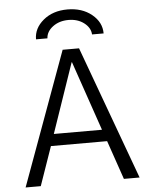

<svg xmlns="http://www.w3.org/2000/svg" viewBox="-62 -997 816 1047"><g transform="rotate(-5 346.5 -473.5)"><path d="M224.6 -799.8H162.1Q162.1 -860.4 214.4 -903.8Q266.6 -947.3 346.7 -947.3Q426.8 -947.3 479.5 -904.3Q532.2 -861.3 532.2 -799.8H468.8Q466.8 -836.9 432.1 -863.3Q397.5 -889.6 347.2 -889.6Q296.9 -889.6 261.7 -863.3Q226.6 -836.9 224.6 -799.8ZM301.8 -730.5H391.6L659.2 0H573.2L500 -212.9H192.4L118.2 0H35.2ZM213.9 -277.3H477.5L346.7 -658.2H344.7Z"/></g></svg>

Font: Mgen+ 1c regular
Style: Regular
Weight: 400
Designer: [Source Han Sans]
Ryoko NISHIZUKA  (kana & ideographs); Paul D. Hunt (Latin, Greek & Cyrillic); Wenlong ZHANG  (bopomofo
Version: Version 1.059.20150602